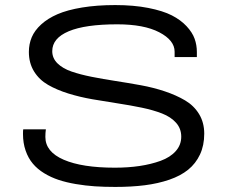

<svg xmlns="http://www.w3.org/2000/svg" viewBox="-20 -718 885 750"><path d="M430.2 12.2Q387.2 12.2 350.6 9.8Q314 7.3 276.4 1Q238.8 -5.4 208.7 -15.4Q178.7 -25.4 152.3 -41.5Q126 -57.6 108.2 -78.9Q90.3 -100.1 80.1 -129.6Q69.8 -159.2 69.8 -194.8Q69.8 -210 70.8 -212.9H159.2Q157.2 -199.2 157.2 -183.1Q157.2 -125 229 -94Q300.8 -63 428.2 -63Q480.5 -63 525.1 -69.6Q569.8 -76.2 607.4 -89.8Q645 -103.5 666.5 -127.7Q688 -151.9 688 -184.1Q688 -215.8 667.7 -238.5Q647.5 -261.2 613 -274.7Q578.6 -288.1 533.9 -297.4Q489.3 -306.6 439.7 -314.2Q390.1 -321.8 340.8 -330.3Q291.5 -338.9 246.8 -352.8Q202.1 -366.7 167.7 -386.5Q133.3 -406.2 113 -439Q92.8 -471.7 92.8 -515.1Q92.8 -545.9 104 -572.5Q115.2 -599.1 140.9 -622.6Q166.5 -646 204.8 -662.6Q243.2 -679.2 300.8 -688.7Q358.4 -698.2 430.2 -698.2Q502.4 -698.2 559.3 -687Q616.2 -675.8 651.1 -658Q686 -640.1 708.7 -615.7Q731.4 -591.3 740.2 -566.7Q749 -542 749 -515.1V-495.1H662.1V-516.1Q662.1 -560.5 602.3 -591.8Q542.5 -623 438 -623Q313 -623 248.5 -595.9Q184.1 -568.8 184.1 -518.1Q184.1 -490.7 204.3 -470.7Q224.6 -450.7 259 -438.7Q293.5 -426.8 337.9 -418Q382.3 -409.2 431.6 -401.6Q481 -394 530.3 -385Q579.6 -376 624 -361.1Q668.5 -346.2 702.9 -325.9Q737.3 -305.7 757.6 -272.5Q777.8 -239.3 777.8 -195.8Q777.8 -149.9 761.2 -114.5Q744.6 -79.1 715.1 -55.2Q685.5 -31.2 641.6 -16.1Q597.7 -1 545.7 5.6Q493.7 12.2 430.2 12.2Z"/></svg>

Font: Archivo Expanded Light
Style: Regular
Weight: 300
Width: 7
Designer: Hector Gatti
Foundry: Omnibus-Type
Version: Version 2.001